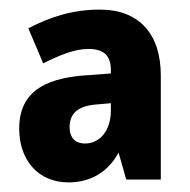

<svg xmlns="http://www.w3.org/2000/svg" viewBox="-20 -793 395 400"><path d="M188 -773C130 -773 83 -757 39 -734L70 -661C104 -678 135 -691 164 -691C199 -691 211 -675 211 -646V-640L173 -637C83 -633 20 -608 20 -525C20 -461 58 -413 123 -413C170 -413 206 -436 227 -475L243 -419H315V-636C315 -721 271 -773 188 -773ZM177 -575 211 -578V-563C211 -522 189 -494 157 -494C138 -494 125 -505 125 -528C125 -553 138 -571 177 -575Z"/></svg>

Font: Noto Sans Tamil UI Condensed ExtraBold
Style: Regular
Weight: 800
Width: 3
Designer: Jelle Bosma - Monotype Design Team
Foundry: Monotype Imaging Inc.
Version: Version 2.004